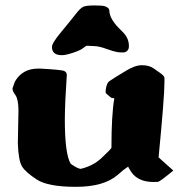

<svg xmlns="http://www.w3.org/2000/svg" viewBox="-20 -683 694 720"><path d="M211.9 -476.1Q174.8 -476.1 174.8 -507.3Q174.8 -521.5 210.2 -564Q245.6 -606.4 263.2 -629.4Q280.8 -652.3 292 -657.5Q303.2 -662.6 333.5 -662.6Q363.8 -662.6 373 -659.7Q390.1 -653.8 390.1 -643.1Q390.1 -610.8 435.5 -567.9Q457 -547.9 461.4 -527.3Q463.4 -518.6 463.4 -512.7Q463.4 -511.7 463.4 -510.3Q463.4 -503.9 461.9 -499.5Q455.6 -486.3 441.9 -486.3Q441.9 -486.3 441.4 -486.3Q426.8 -486.3 418.9 -487.8Q403.8 -490.7 379.6 -499.5Q355.5 -508.3 338.9 -509.8Q320.3 -511.2 311.5 -511.2Q309.6 -511.2 307.6 -511.2Q305.2 -511.2 304.2 -511.2Q301.3 -510.3 291.5 -502.4Q281.7 -494.6 254.6 -485.4Q227.5 -476.1 211.9 -476.1ZM230.5 -401.4Q223.6 -302.2 223.1 -235.4Q223.1 -105.5 245.1 -68.8Q271 -50.3 282.7 -49.8Q329.6 -61 361.1 -90.8Q392.6 -120.6 397.9 -128.4V-129.9Q397.9 -251.5 408.7 -314.5Q406.2 -314.9 403.3 -315.2Q400.4 -315.4 398.9 -315.9Q397.5 -316.4 396.2 -317.1Q395 -317.9 393.1 -319.6Q391.1 -321.3 389.6 -322.5Q388.2 -323.7 385.3 -326.2Q382.3 -328.6 379.9 -330.6Q376 -333.5 376 -338.6Q376 -343.8 376.5 -346.2Q379.9 -371.6 389.6 -378.4Q408.2 -391.1 413.6 -394Q418.9 -397 452.6 -417.7Q486.3 -438.5 512.2 -438.5Q539.1 -438.5 556.2 -426.5Q573.2 -414.6 578.4 -410.9Q583.5 -407.2 585.9 -405.3Q588.4 -403.3 591.3 -400.4Q596.2 -396 596.7 -391.1V-375.5Q596.7 -318.8 574.7 -92.8L629.9 -43.5Q579.6 -1.5 571.8 -1Q564 -0.5 555.7 -0.5Q490.2 -0.5 465.3 -49.3Q462.9 -54.7 460.4 -58.1Q444.3 -47.9 421.4 -27.3Q369.6 17.6 264.9 17.6Q160.2 17.6 118.4 -9.5Q76.7 -36.6 63 -58.1Q49.3 -79.6 46.9 -145L49.3 -271.5Q48.3 -312.5 37.6 -326.7Q26.9 -340.8 26.9 -350.6V-351.6L35.6 -376.5Q63.5 -425.8 123 -425.8H130.9Q211.4 -421.4 220.9 -416.7Q230.5 -412.1 230.5 -401.9Z"/></svg>

Font: Drukaatie burti
Style: Heavy
Weight: 800
Version: Version 0.14